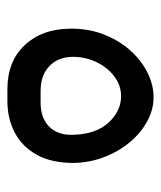

<svg xmlns="http://www.w3.org/2000/svg" viewBox="23 -468 445 532"><g transform="rotate(90 246.0 -202.5)"><path d="M228 0Q151 0 106 -47.5Q61 -95 60 -172Q59 -222 75 -264.5Q91 -307 118.5 -338.5Q146 -370 180.5 -387.5Q215 -405 250 -405Q285 -405 317.5 -387Q350 -369 375.5 -338Q401 -307 416 -267.5Q431 -228 432 -184Q432 -123 410 -82.5Q388 -42 349 -21Q310 0 260 0ZM233 -92H265Q308 -92 332 -116.5Q356 -141 354 -183Q352 -246 320 -280.5Q288 -315 247 -315Q217 -315 192 -296Q167 -277 152.5 -246.5Q138 -216 138 -182Q138 -141 163.5 -116.5Q189 -92 233 -92Z"/></g></svg>

Font: Rubik
Style: Italic
Weight: 400
Italic angle: -12°
Designer: Hubert and Fischer
Foundry: Hubert and Fischer
Version: Version 2.300;gftools[0.9.30]